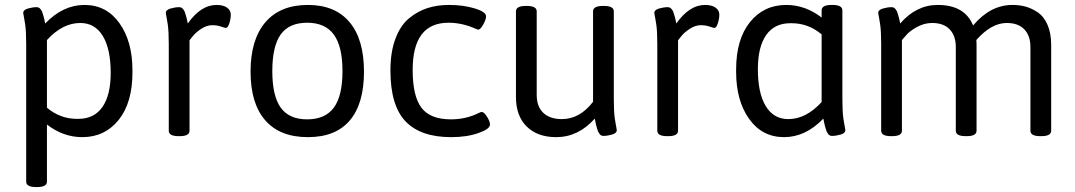

<svg xmlns="http://www.w3.org/2000/svg" viewBox="-20 -549 4349 777"><path d="M428 -254Q428 -351 396 -403.5Q364 -456 305 -456Q233 -456 170 -387V-113Q224 -68 291 -68H297Q361 -68 394.5 -116Q428 -164 428 -254ZM516 -265V-256Q516 -133 460 -63.5Q404 6 313 6Q236 6 170 -45V186Q170 208 130 208H126Q86 208 86 186V-371Q86 -394 85 -415Q84 -436 82 -449.5Q80 -463 78 -473.5Q76 -484 75 -490Q74 -496 74 -497Q74 -509 93 -514.5Q112 -520 128 -520Q133 -520 137 -518Q141 -516 144.5 -511.5Q148 -507 150 -502.5Q152 -498 154 -490.5Q156 -483 157.5 -478.5Q159 -474 160.5 -465.5Q162 -457 163 -454Q235 -529 322 -529Q411 -529 463.5 -455Q516 -381 516 -265Z M894 -436Q890 -436 874.5 -441.5Q859 -447 839 -447Q816 -447 793 -431.5Q770 -416 759 -401L747 -386V-20Q747 2 707 2H703Q663 2 663 -20V-371Q663 -394 662 -415Q661 -436 659 -449.5Q657 -463 655 -473.5Q653 -484 652 -490Q651 -496 651 -497Q651 -509 670 -514.5Q689 -520 705 -520Q710 -520 714 -518Q718 -516 721.5 -511.5Q725 -507 727 -502.5Q729 -498 731 -490.5Q733 -483 734.5 -478.5Q736 -474 737.5 -465.5Q739 -457 740 -454Q793 -529 856 -529Q884 -529 899 -518Q914 -507 914 -490Q914 -473 908 -454.5Q902 -436 894 -436Z M1082 -261Q1082 -161 1116 -113.5Q1150 -66 1223 -66Q1296 -66 1331 -113.5Q1366 -161 1366 -261Q1366 -361 1331 -409Q1296 -457 1223 -457Q1150 -457 1116 -409.5Q1082 -362 1082 -261ZM1453 -259Q1453 -129 1395.5 -61.5Q1338 6 1226 6Q1113 6 1053.5 -62Q994 -130 994 -259Q994 -389 1054 -459Q1114 -529 1226 -529Q1336 -529 1394.5 -459.5Q1453 -390 1453 -259Z M1963 -45Q1963 -27 1916 -10.5Q1869 6 1806 6Q1682 6 1621 -58Q1560 -122 1560 -264Q1560 -339 1580.5 -393Q1601 -447 1636 -475.5Q1671 -504 1710.5 -516.5Q1750 -529 1797 -529Q1855 -529 1901 -515Q1947 -501 1947 -483Q1947 -470 1935.5 -449.5Q1924 -429 1915 -429Q1914 -429 1910.5 -430.5Q1907 -432 1904 -433Q1850 -457 1795 -457Q1650 -457 1650 -266Q1650 -160 1685.5 -113Q1721 -66 1805 -66Q1866 -66 1918 -92Q1921 -93 1925 -95Q1928 -96 1929 -96Q1939 -96 1951 -76.5Q1963 -57 1963 -45Z M2476 -22Q2476 -10 2457 -4.5Q2438 1 2422 1Q2417 1 2413 -1Q2409 -3 2405.5 -8Q2402 -13 2400 -17.5Q2398 -22 2396 -30Q2394 -38 2392.5 -42.5Q2391 -47 2389.5 -56.5Q2388 -66 2387 -69Q2320 6 2231 6Q2155 6 2111.5 -37Q2068 -80 2068 -156V-503Q2068 -525 2108 -525H2112Q2152 -525 2152 -503V-164Q2152 -118 2178.5 -92.5Q2205 -67 2254 -67Q2326 -67 2380 -137V-503Q2380 -525 2420 -525H2424Q2464 -525 2464 -503V-148Q2464 -125 2465 -104Q2466 -83 2468 -69.5Q2470 -56 2472 -45.5Q2474 -35 2475 -29Q2476 -23 2476 -22Z M2871 -436Q2867 -436 2851.5 -441.5Q2836 -447 2816 -447Q2793 -447 2770 -431.5Q2747 -416 2736 -401L2724 -386V-20Q2724 2 2684 2H2680Q2640 2 2640 -20V-371Q2640 -394 2639 -415Q2638 -436 2636 -449.5Q2634 -463 2632 -473.5Q2630 -484 2629 -490Q2628 -496 2628 -497Q2628 -509 2647 -514.5Q2666 -520 2682 -520Q2687 -520 2691 -518Q2695 -516 2698.5 -511.5Q2702 -507 2704 -502.5Q2706 -498 2708 -490.5Q2710 -483 2711.5 -478.5Q2713 -474 2714.5 -465.5Q2716 -457 2717 -454Q2770 -529 2833 -529Q2861 -529 2876 -518Q2891 -507 2891 -490Q2891 -473 2885 -454.5Q2879 -436 2871 -436Z M3305 -136V-410Q3251 -455 3184 -455H3178Q3114 -455 3080.5 -407Q3047 -359 3047 -269Q3047 -172 3079 -119.5Q3111 -67 3170 -67Q3242 -67 3305 -136ZM3401 -22Q3401 -10 3382 -4.5Q3363 1 3347 1Q3342 1 3338 -1Q3334 -3 3330.5 -8Q3327 -13 3325 -17.5Q3323 -22 3321 -30Q3319 -38 3317.5 -42.5Q3316 -47 3314.5 -56.5Q3313 -66 3312 -69Q3240 6 3153 6Q3064 6 3011.5 -68Q2959 -142 2959 -258V-267Q2959 -390 3015 -459.5Q3071 -529 3162 -529Q3239 -529 3305 -478V-507Q3305 -529 3345 -529H3349Q3389 -529 3389 -507V-148Q3389 -125 3390 -104Q3391 -83 3393 -69.5Q3395 -56 3397 -45.5Q3399 -35 3400 -29Q3401 -23 3401 -22Z M4234 -367V-20Q4234 2 4194 2H4190Q4150 2 4150 -20V-359Q4150 -404 4125.5 -430Q4101 -456 4054 -456Q3992 -456 3931 -387Q3932 -380 3932 -366V-20Q3932 2 3892 2H3888Q3848 2 3848 -20V-359Q3848 -404 3823.5 -430Q3799 -456 3752 -456Q3720 -456 3689.5 -439Q3659 -422 3645 -404L3630 -387V-20Q3630 2 3590 2H3586Q3546 2 3546 -20V-371Q3546 -394 3545 -415Q3544 -436 3542 -449.5Q3540 -463 3538 -473.5Q3536 -484 3535 -490Q3534 -496 3534 -497Q3534 -509 3553 -514.5Q3572 -520 3588 -520Q3593 -520 3597 -518Q3601 -516 3604.5 -511.5Q3608 -507 3610 -502.5Q3612 -498 3614 -490.5Q3616 -483 3617.5 -478.5Q3619 -474 3620.5 -465.5Q3622 -457 3623 -454Q3688 -529 3775 -529Q3884 -529 3918 -446Q3988 -529 4077 -529Q4105 -529 4129.5 -522.5Q4154 -516 4179 -499.5Q4204 -483 4219 -449Q4234 -415 4234 -367Z"/></svg>

Font: mmAsap
Style: Regular
Weight: 400
Designer: Pablo Cosgaya
Foundry: Omnibus-Type
Version: Version 1.001